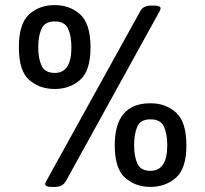

<svg xmlns="http://www.w3.org/2000/svg" viewBox="-20 -727 805 753"><path d="M54 -541Q54 -634 94 -670.5Q134 -707 195 -707Q254 -707 294.5 -670.5Q335 -634 335 -541Q335 -450 294.5 -414Q254 -378 195 -378Q135 -378 94.5 -413.5Q54 -449 54 -541ZM157 -5Q157 -9 161 -16L530 -683Q542 -705 571 -705H587Q598 -705 604 -702Q610 -699 610 -694Q610 -693 606 -683L238 -16Q225 6 196 6H180Q169 6 163 3Q157 0 157 -5ZM260 -541Q260 -586 247 -614.5Q234 -643 195 -643Q156 -643 143 -614.5Q130 -586 130 -541Q130 -498 143 -469.5Q156 -441 195 -441Q260 -441 260 -541ZM430 -157Q430 -322 570 -322Q630 -322 670.5 -285.5Q711 -249 711 -157Q711 -66 670 -30Q629 6 570 6Q511 6 470.5 -30Q430 -66 430 -157ZM636 -157Q636 -202 623 -230.5Q610 -259 570 -259Q531 -259 518.5 -230.5Q506 -202 506 -157Q506 -113 519 -85Q532 -57 570 -57Q636 -57 636 -157Z"/></svg>

Font: Asap-Medium
Style: Regular
Weight: 500
Designer: Pablo Cosgaya
Foundry: Omnibus-Type
Version: Version 2.000; ttfautohint (v1.8)